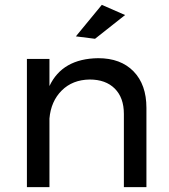

<svg xmlns="http://www.w3.org/2000/svg" viewBox="-20 -772 699 792"><path d="M496 -710 372 -612 293 -622 400 -752ZM385 -532Q478 -532 531 -477.5Q584 -423 584 -327V0H491V-302Q491 -369 453.5 -406.5Q416 -444 350 -444Q279 -443 234.5 -398.5Q190 -354 184 -283V0H91V-529H184V-417Q237 -530 385 -532Z"/></svg>

Font: Montserrat arm
Style: Regular
Weight: 400
Designer: Julieta Ulanovsky
Foundry: Julieta Ulanovsky
Version: Version 6.000;PS 006.000;hotconv 1.0.88;makeotf.lib2.5.64775